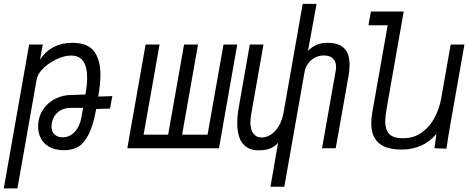

<svg xmlns="http://www.w3.org/2000/svg" viewBox="-67 -786 2487 1018"><path d="M87.5 -550H160L145 -470Q204.5 -559 316.5 -559Q397 -559 431.2 -514.5Q465.5 -470 465.5 -389Q465.5 -341.5 454 -274L528.5 -276.5L516.5 -210.5L443 -208Q427.5 -121 402.8 -73Q378 -25 346.8 -7.2Q315.5 10.5 273.5 10.5Q227 10.5 195.8 -6.5Q164.5 -23.5 149.8 -52Q135 -80.5 135 -115.5Q135 -128 137.5 -144.5Q144.5 -185 169.2 -216.2Q194 -247.5 231.8 -265Q269.5 -282.5 313.5 -282.5L386 -285Q395 -338 395 -372.5Q395 -491.5 310.5 -491.5Q275 -491.5 233.8 -472.2Q192.5 -453 162.5 -423.8Q132.5 -394.5 127.5 -366L25.5 213H-47ZM364.5 -163.5 373.5 -214H309.5Q267 -214 240.5 -191.8Q214 -169.5 207.5 -132.5Q206 -123.5 206 -115.5Q206 -88.5 222 -73.2Q238 -58 265 -58Q303.5 -58 330 -87.5Q356.5 -117 364.5 -163.5Z M1094 0H608L705 -550H779L694.5 -72H824.5L909 -550H983L898.5 -72H1033.5L1118 -550H1191Z M1407.5 -29Q1391.5 -10 1367.5 0.5Q1343.5 11 1303 11Q1250.5 11 1220.8 -24.2Q1191 -59.5 1191 -133.5Q1191 -174 1199.5 -220L1257.5 -550H1330L1264.5 -178Q1260.5 -154 1260.5 -137Q1260.5 -98 1276.5 -77.5Q1292.5 -57 1320.5 -57Q1345.5 -57 1369.2 -72.2Q1393 -87.5 1411 -117.2Q1429 -147 1436.5 -189L1538 -765.5H1611.5L1566 -516.5Q1584.5 -535 1608.8 -547Q1633 -559 1669 -559Q1728.5 -559 1757.5 -530.5Q1786.5 -502 1786.5 -442.5Q1786.5 -413.5 1781 -384L1713 0H1640.5L1713 -411Q1715 -420.5 1715 -431Q1715 -459 1699 -475.2Q1683 -491.5 1651.5 -492Q1623 -492 1601 -479.5Q1579 -467 1565.5 -447.2Q1552 -427.5 1548 -406L1440.5 204H1367Z M1901.5 -132Q1901.5 -157.5 1907 -190.5L1988.5 -652H1886.5L1899.5 -725H2073.5L1985.5 -225.5Q1975.5 -171 1975.5 -141.5Q1975.5 -99 1996.5 -76Q2017.5 -53 2070.5 -53Q2127 -53 2169.5 -83.5Q2212 -114 2237.2 -161.8Q2262.5 -209.5 2272 -262.5L2322.5 -550H2395.5L2319 -116.5Q2309 -59 2300 2.5L2236.5 0L2247 -76Q2210.5 -33 2163.8 -13Q2117 7 2063.5 7Q1979 7 1940.2 -28.5Q1901.5 -64 1901.5 -132Z"/></svg>

Font: JuliaMono Light
Style: Italic
Weight: 300
Italic angle: -9°
Monospace: yes
Designer: cormullion
Foundry: corm
Version: Version 0.054; ttfautohint (v1.8.4)